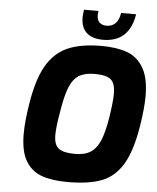

<svg xmlns="http://www.w3.org/2000/svg" viewBox="-61 -988 853 1045"><g transform="rotate(5 365.0 -465.0)"><path d="M87 -234Q87 -302 102 -394Q123 -531 166.5 -607.5Q210 -684 282 -716Q354 -748 468 -748Q551 -748 607.5 -727.5Q664 -707 697 -651.5Q730 -596 730 -496Q730 -433 715 -338Q693 -198 649.5 -124Q606 -50 535.5 -22Q465 6 348 6Q264 6 207.5 -13.5Q151 -33 119 -85.5Q87 -138 87 -234ZM543 -361Q557 -452 557 -494Q557 -552 531.5 -572.5Q506 -593 444 -593Q391 -593 359 -574Q327 -555 307.5 -508Q288 -461 274 -372Q259 -287 259 -243Q259 -190 285 -170Q311 -150 375 -150Q429 -150 461 -171.5Q493 -193 511.5 -238Q530 -283 543 -361ZM351 -895Q351 -906 355 -936H434Q432 -920 432 -915Q432 -886 446.5 -873Q461 -860 484 -860Q546 -860 558 -936H640Q615 -782 472 -782Q413 -782 382 -810.5Q351 -839 351 -895Z"/></g></svg>

Font: Exo ExtraBold
Style: Italic
Weight: 800
Italic angle: -9°
Designer: Natanael Gama
Foundry: Natanael Gama
Version: Version 1.500; ttfautohint (v1.6)